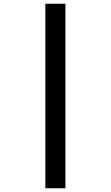

<svg xmlns="http://www.w3.org/2000/svg" viewBox="-20 -777 591 1024"><path d="M222 227V-757H329V227Z"/></svg>

Font: Noto Sans Adlam
Style: Regular
Weight: 400
Designer: Mark Jamra, Neil Patel
Foundry: JamraPatel LLC
Version: Version 3.001